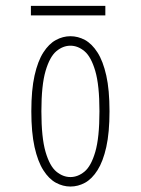

<svg xmlns="http://www.w3.org/2000/svg" viewBox="-20 -638 490 668"><path d="M225 11Q199 11 174.5 -2.2Q150 -15.5 130.8 -45.8Q111.5 -76 100.2 -126.5Q89 -177 89 -251Q89 -325 100.2 -375.2Q111.5 -425.5 130.8 -455.5Q150 -485.5 174.5 -498.8Q199 -512 225 -512Q251.5 -512 275.8 -498.8Q300 -485.5 319.2 -455.5Q338.5 -425.5 349.8 -375.2Q361 -325 361 -251Q361 -177 349.8 -126.5Q338.5 -76 319.2 -45.8Q300 -15.5 275.8 -2.2Q251.5 11 225 11ZM225 -22Q251 -22 274 -41Q297 -60 311.5 -109.5Q326 -159 326 -251Q326 -341.5 311.5 -391Q297 -440.5 274 -459.8Q251 -479 225 -479Q199 -479 176 -459.8Q153 -440.5 138.5 -391Q124 -341.5 124 -251Q124 -159 138.5 -109.5Q153 -60 176 -41Q199 -22 225 -22ZM87.5 -617.5H346.5V-584.5H87.5Z"/></svg>

Font: League Mono Thin Condensed
Style: Regular
Weight: 100
Width: 1
Designer: Tyler Finck
Foundry: The League of Moveable Type / Tyler Finck
Version: Version 2.300;RELEASE